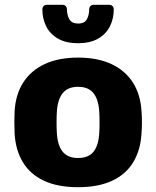

<svg xmlns="http://www.w3.org/2000/svg" viewBox="-20 -770 650 800"><path d="M305.2 10Q220.7 10 163.2 -16.9Q105.6 -43.8 75.1 -94.5Q44.6 -145.3 40.8 -214.9Q39.8 -234.9 39.8 -260.3Q39.8 -285.8 40.8 -305.1Q44.6 -375.7 76.7 -426Q108.8 -476.2 166.3 -503.1Q223.9 -530 305.2 -530Q386.6 -530 444.2 -503.1Q501.7 -476.2 533.8 -426Q565.9 -375.7 569.7 -305.1Q571.4 -285.8 571.4 -260.3Q571.4 -234.9 569.7 -214.9Q565.9 -145.3 535.4 -94.5Q504.9 -43.8 447.3 -16.9Q389.7 10 305.2 10ZM305.2 -111.7Q349.6 -111.7 370.5 -138.9Q391.4 -166.1 393.8 -219.9Q394.8 -234.9 394.8 -260Q394.8 -285.1 393.8 -300.1Q391.4 -353 370.5 -380.6Q349.6 -408.3 305.2 -408.3Q261.5 -408.3 240.3 -380.6Q219.1 -353 216.7 -300.1Q215.7 -285.1 215.7 -260Q215.7 -234.9 216.7 -219.9Q219.1 -166.1 240.3 -138.9Q261.5 -111.7 305.2 -111.7ZM305.2 -590Q254.4 -590 221.3 -609.2Q188.2 -628.4 172.4 -660.4Q156.5 -692.4 156.5 -731Q156.5 -739 161.5 -744.5Q166.5 -750 175.5 -750H239.9Q248.9 -750 253.9 -744.5Q258.9 -739 258.9 -731Q258.9 -708.2 268.8 -690.1Q278.7 -671.9 305.4 -671.9Q332.7 -671.9 342.2 -690.1Q351.6 -708.2 351.6 -731.3Q351.6 -739 356.6 -744.5Q361.6 -750 370.6 -750H435Q444 -750 449 -744.5Q454 -739 454 -731Q454 -692.4 438.1 -660.4Q422.2 -628.4 389.2 -609.2Q356.1 -590 305.2 -590Z"/></svg>

Font: Rubik Light
Style: Regular
Weight: 300
Designer: Hubert and Fischer
Foundry: Hubert and Fischer
Version: Version 2.300;gftools[0.9.30]